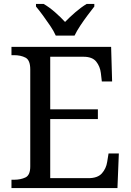

<svg xmlns="http://www.w3.org/2000/svg" viewBox="-20 -951 663 971"><path d="M38 0V-42H51Q84 -42 108.5 -53.5Q133 -65 133 -109V-600Q133 -647 109 -659.5Q85 -672 51 -672H38V-714H542L547 -539H495L490 -582Q486 -615 466.5 -639.5Q447 -664 402 -664H234V-398H475V-349H234V-50H427Q474 -50 495.5 -74.5Q517 -99 522 -132L529 -175H581L574 0ZM262 -771Q252 -794 234 -820.5Q216 -847 197 -873Q178 -899 162 -918V-931H201Q230 -914 258.5 -889Q287 -864 309 -840Q332 -864 361 -889Q390 -914 418 -931H457V-918Q442 -899 422.5 -873Q403 -847 385.5 -820.5Q368 -794 357 -771Z"/></svg>

Font: Noto Serif Yezidi
Style: Regular
Weight: 400
Designer: Dalton Maag Ltd
Foundry: Dalton Maag Ltd
Version: Version 1.001; ttfautohint (v1.8.4.7-5d5b)